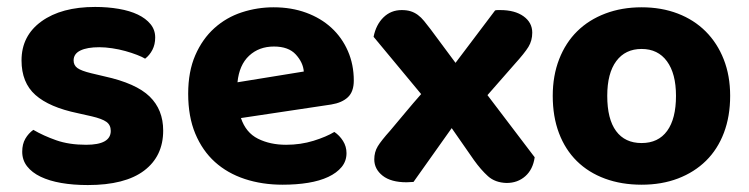

<svg xmlns="http://www.w3.org/2000/svg" viewBox="-20 -517 2158 553"><path d="M450 -141Q450 -67 395 -25.5Q340 16 233 16Q191 16 156.5 10Q122 4 97 -8Q72 -20 58 -38Q44 -56 44 -80Q44 -102 53 -117.5Q62 -133 76 -143Q105 -126 142 -113Q179 -100 228 -100Q299 -100 299 -140Q299 -157 286.5 -166Q274 -175 244 -182L204 -191Q122 -208 82 -243.5Q42 -279 42 -343Q42 -414 99.5 -455.5Q157 -497 254 -497Q290 -497 322 -491.5Q354 -486 377 -475Q400 -464 413.5 -447.5Q427 -431 427 -409Q427 -389 419 -373.5Q411 -358 398 -348Q390 -353 374.5 -359Q359 -365 341 -370Q323 -375 303 -378Q283 -381 266 -381Q231 -381 211.5 -371.5Q192 -362 192 -343Q192 -329 203 -321Q214 -313 243 -306L281 -297Q372 -277 411 -239Q450 -201 450 -141Z M674 -177Q688 -135 723 -117.5Q758 -100 804 -100Q846 -100 883 -111.5Q920 -123 943 -137Q958 -127 968 -111Q978 -95 978 -76Q978 -53 964 -36Q950 -19 925.5 -7.5Q901 4 867.5 9.5Q834 15 794 15Q735 15 685 -1.5Q635 -18 599 -50.5Q563 -83 542.5 -132Q522 -181 522 -247Q522 -311 542.5 -358Q563 -405 597.5 -436Q632 -467 676.5 -481.5Q721 -496 768 -496Q819 -496 861.5 -480.5Q904 -465 934.5 -437Q965 -409 982 -370Q999 -331 999 -285Q999 -253 982 -237Q965 -221 934 -216ZM769 -383Q726 -383 697.5 -356.5Q669 -330 664 -280L855 -311Q853 -337 832 -360Q811 -383 769 -383Z M1104 -141Q1126 -167 1148 -193.5Q1170 -220 1193 -246L1056 -411Q1063 -446 1084.5 -467Q1106 -488 1137 -488Q1152 -488 1163 -484.5Q1174 -481 1183.5 -474Q1193 -467 1201.5 -456.5Q1210 -446 1220 -433L1292 -336L1406 -487Q1410 -488 1414 -488Q1418 -488 1421 -488Q1463 -488 1488 -470Q1513 -452 1513 -423Q1513 -400 1502 -382Q1491 -364 1462 -332L1384 -243L1520 -64Q1515 -29 1493 -9.5Q1471 10 1439 10Q1406 9 1385.5 -9.5Q1365 -28 1345 -56L1281 -148L1171 7Q1167 7 1161 7.5Q1155 8 1151 8Q1106 8 1082 -11Q1058 -30 1058 -58Q1058 -79 1068 -95.5Q1078 -112 1104 -141Z M2083 -241Q2083 -182 2065 -134.5Q2047 -87 2013.5 -54Q1980 -21 1933 -3Q1886 15 1828 15Q1770 15 1722.5 -2.5Q1675 -20 1641.5 -53Q1608 -86 1590 -133.5Q1572 -181 1572 -241Q1572 -299 1590.5 -346.5Q1609 -394 1642.5 -427Q1676 -460 1723.5 -478Q1771 -496 1828 -496Q1885 -496 1932 -478Q1979 -460 2012.5 -426.5Q2046 -393 2064.5 -346Q2083 -299 2083 -241ZM1828 -376Q1781 -376 1755 -341Q1729 -306 1729 -241Q1729 -174 1754.5 -139.5Q1780 -105 1828 -105Q1876 -105 1901.5 -140Q1927 -175 1927 -241Q1927 -305 1901 -340.5Q1875 -376 1828 -376Z"/></svg>

Font: Baloo 2
Style: Bold
Weight: 700
Designer: Sarang Kulkarni and Ek Type
Foundry: Ek Type
Version: Version 1.640;hotconv 1.0.111;makeotfexe 2.5.65597; ttfautoh